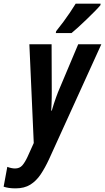

<svg xmlns="http://www.w3.org/2000/svg" viewBox="-96 -786 572 1046"><path d="M-11.2 240.2Q-31.2 240.2 -47.4 237.8Q-63.5 235.4 -76.2 231L-56.2 123Q-44.9 127.4 -34.2 129.6Q-23.4 131.8 -14.2 131.8Q10.7 131.8 25.4 115.2Q40 98.6 54.2 67.9L87.9 -6.8L64 -544.9H185.1L186 -288.1Q186 -271 185.8 -253.4Q185.5 -235.8 184.8 -218.3Q184.1 -200.7 183.1 -183.1H186Q191.4 -201.7 197.5 -220.7Q203.6 -239.7 209.7 -256.3Q215.8 -272.9 220.2 -284.2L330.1 -544.9H456.1L170.9 82Q149.4 128.4 125.5 164.1Q101.6 199.7 69.1 220Q36.6 240.2 -11.2 240.2ZM208 -606 210 -616.2Q230.5 -641.6 249.3 -667Q268.1 -692.4 284.9 -717.3Q301.8 -742.2 316.4 -766.1H452.1L451.2 -757.8Q440.4 -744.6 419.4 -723.4Q398.4 -702.1 374.3 -679Q350.1 -655.8 328.4 -636Q306.6 -616.2 293.9 -606Z"/></svg>

Font: Open Sans Condensed
Style: Italic
Weight: 400
Width: 3
Italic angle: -12°
Designer: Monotype Design Team
Foundry: Monotype Imaging Inc.
Version: Version 3.000